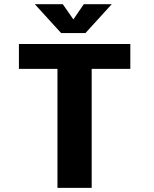

<svg xmlns="http://www.w3.org/2000/svg" viewBox="-20 -914 750 934"><path d="M614 -700V-579H426V0H259.5V-579H72V-700ZM523.5 -893.5 395.5 -753H277.5L149.5 -893.5H285.5L337 -819.5L387.5 -893.5Z"/></svg>

Font: League Mono
Style: Bold
Weight: 700
Width: 6
Designer: Tyler Finck
Foundry: The League of Moveable Type / Tyler Finck
Version: Version 2.300;RELEASE